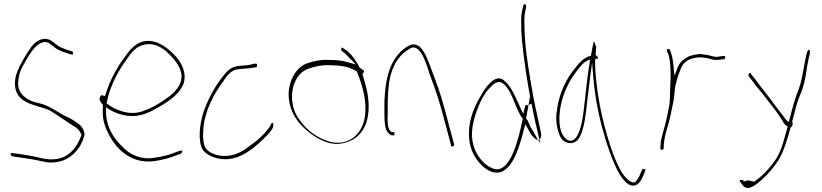

<svg xmlns="http://www.w3.org/2000/svg" viewBox="-20 -761 4034 942"><path d="M34 -10C29 -6 35 3 38 5L53 8C79 11 103 16 127 19C157 23 188 32 217 36C287 40 336 10 369 -39C379 -55 393 -83 395 -103C391 -133 374 -149 350 -164V-165H349C340 -172 329 -178 314 -185C271 -204 232 -237 186 -251L147 -261C126 -267 101 -282 88 -298C77 -312 69 -326 69 -353V-355C73 -408 83 -421 113 -474C133 -508 150 -529 163 -539C181 -552 199 -561 220 -550V-549L243 -533V-532C259 -519 278 -510 306 -501L327 -494H328C332 -494 335 -493 337 -493C340 -504 337 -508 334 -509L311 -516H310C297 -521 287 -525 275 -530C256 -541 244 -554 227 -564C202 -576 181 -571 156 -554C143 -545 125 -521 103 -484C81 -447 68 -420 63 -404C56 -386 54 -370 53 -354C53 -248 156 -250 222 -220H223C259 -198 301 -168 340 -143C359 -134 370 -122 378 -103L380 -100C360 -41 322 9 258 19C210 27 167 9 129 3C105 0 79 -6 56 -8L40 -10C39 -10 37 -11 34 -10Z M470 -282C464 -270 475 -257 485 -247V-239C481 -181 490 -149 511 -107C554 -19 634 45 740 29C773 24 806 16 832 6L869 -8C871 -9 873 -12 874 -18C876 -20 876 -21 871 -22H863L826 -8C801 2 769 8 738 13C674 24 617 -1 581 -41C538 -81 500 -138 500 -217V-235L515 -225C544 -207 578 -195 616 -192C664 -188 709 -207 743 -227C795 -255 854 -291 879 -346C899 -400 872 -452 841 -486C813 -516 779 -544 742 -555C671 -576 626 -533 591 -479C555 -434 518 -364 498 -299L494 -289L484 -293C477 -296 474 -292 470 -283ZM503 -254 506 -268C521 -343 564 -419 601 -469C626 -507 652 -537 694 -543C752 -552 795 -514 828 -476C851 -450 885 -404 864 -352C850 -319 820 -293 792 -275C756 -249 720 -229 679 -215C617 -193 547 -219 503 -254ZM506 -268Z M975 -26C990 -3 1033 18 1076 20C1146 24 1204 -17 1252 -60C1277 -83 1308 -112 1319 -135C1323 -149 1321 -156 1319 -157H1318C1316 -160 1310 -155 1308 -148C1294 -122 1268 -96 1242 -73C1224 -58 1204 -45 1186 -31C1149 -4 1084 20 1021 -9C995 -22 981 -35 978 -74C975 -90 976 -110 978 -132C986 -222 1032 -304 1074 -360C1093 -390 1111 -412 1139 -420H1140C1149 -421 1158 -422 1165 -423C1181 -425 1203 -425 1216 -428C1230 -430 1239 -431 1240 -432V-433C1244 -450 1239 -450 1225 -448H1224C1213 -445 1209 -443 1192 -441C1171 -439 1155 -439 1137 -435C1107 -429 1086 -404 1062 -371C1031 -331 996 -264 978 -210C960 -155 949 -69 975 -26Z M1405 -355C1383 -284 1405 -216 1438 -171C1464 -135 1507 -100 1543 -81C1574 -63 1619 -48 1661 -58C1731 -72 1777 -122 1786 -200C1795 -258 1781 -322 1767 -368L1758 -398C1762 -402 1770 -411 1763 -416L1743 -431C1739 -438 1737 -447 1731 -453C1717 -478 1692 -508 1673 -518L1662 -526C1660 -529 1657 -528 1655 -524C1650 -513 1659 -510 1664 -506C1674 -500 1687 -484 1699 -472L1726 -445L1689 -455C1659 -464 1631 -467 1597 -467C1557 -469 1522 -463 1486 -450C1448 -437 1418 -398 1405 -355ZM1423 -223C1395 -306 1425 -400 1493 -424C1524 -435 1560 -443 1596 -441C1645 -441 1692 -436 1731 -410L1736 -397C1757 -342 1780 -271 1771 -193C1759 -102 1692 -46 1604 -64C1546 -79 1488 -117 1451 -171C1440 -186 1429 -204 1423 -223ZM1596 -441Z M1866 -200C1866 -159 1870 -122 1885 -109C1891 -101 1899 -97 1903 -97H1910C1914 -97 1916 -100 1916 -105C1916 -110 1914 -113 1910 -113H1903C1878 -123 1882 -170 1882 -200C1882 -246 1882 -285 1886 -329C1892 -414 1927 -482 1978 -514C1994 -526 2012 -537 2033 -517C2043 -508 2052 -493 2061 -473C2071 -450 2080 -424 2089 -394C2122 -308 2138 -256 2167 -146L2193 -48C2195 -35 2210 -45 2208 -53L2182 -149C2153 -261 2139 -311 2105 -398C2086 -450 2067 -506 2041 -530C2016 -551 1998 -545 1971 -528C1898 -477 1871 -389 1866 -263Z M2282 -133C2275 -63 2294 -10 2324 28C2351 63 2392 96 2438 83C2498 60 2528 -36 2551 -129L2558 -151L2570 -129C2581 -106 2602 -75 2619 -75L2597 -115C2592 -123 2586 -132 2581 -141V-143C2575 -156 2570 -171 2561 -180L2573 -245C2571 -244 2570 -243 2570 -243C2569 -245 2568 -245 2565 -246C2558 -247 2558 -245 2554 -230L2547 -203L2535 -228C2512 -279 2490 -334 2458 -362C2419 -402 2375 -352 2345 -302C2317 -255 2289 -201 2282 -133ZM2302 -51C2287 -107 2301 -166 2317 -211C2333 -257 2356 -306 2389 -336C2406 -354 2429 -369 2451 -349C2472 -332 2492 -293 2502 -263L2522 -217C2529 -203 2536 -188 2545 -179C2530 -106 2509 -23 2479 25C2457 57 2432 84 2388 61C2349 42 2314 -3 2302 -51ZM2537 -644C2537 -621 2538 -594 2541 -562C2551 -462 2567 -358 2585 -263L2591 -236C2599 -197 2606 -160 2615 -126L2626 -77C2634 -81 2637 -93 2634 -111C2617 -187 2598 -271 2584 -358C2569 -447 2553 -545 2553 -644C2552 -667 2553 -686 2556 -701L2561 -724C2562 -734 2561 -738 2556 -740C2551 -743 2547 -737 2546 -727C2539 -701 2536 -680 2537 -644ZM2573 -245C2578 -248 2587 -253 2587 -253C2586 -256 2586 -259 2585 -263L2580 -287ZM2619 -75 2632 -59 2626 -77C2624 -76 2622 -75 2620 -75Z M2709 -176C2711 -136 2722 -95 2739 -75C2760 -56 2790 -51 2813 -73C2837 -100 2848 -155 2855 -212C2862 -267 2868 -325 2875 -381L2885 -453L2891 -380C2898 -297 2912 -220 2932 -143C2954 -60 2987 39 3021 96C3040 125 3057 142 3072 147C3107 159 3125 129 3139 94L3147 72C3149 70 3146 69 3141 68C3135 72 3134 69 3133 63V66L3123 88C3118 102 3112 114 3104 123C3097 135 3088 137 3077 131C3063 126 3048 110 3032 87C3017 62 3001 29 2986 -12C2947 -121 2912 -262 2902 -402C2900 -421 2900 -438 2900 -453V-471L2906 -473C2911 -473 2913 -472 2913 -471V-473C2913 -482 2911 -487 2902 -490C2903 -507 2904 -518 2905 -531C2901 -545 2896 -555 2894 -558C2894 -557 2892 -553 2891 -549C2889 -539 2881 -503 2879 -486L2878 -488C2875 -484 2875 -485 2869 -485C2840 -473 2823 -455 2798 -422C2761 -378 2727 -310 2715 -238C2711 -214 2708 -194 2709 -176ZM2730 -236C2742 -305 2775 -369 2810 -413C2827 -434 2840 -454 2862 -464L2875 -469L2872 -445C2859 -375 2853 -290 2843 -214C2839 -180 2823 -61 2773 -71C2765 -73 2758 -78 2751 -86C2720 -117 2721 -186 2730 -236Z M3220 -35C3220 -28 3223 -26 3226 -26C3233 -26 3235 -27 3236 -34L3237 -53C3241 -104 3261 -151 3271 -199C3276 -232 3286 -263 3288 -292C3290 -314 3292 -339 3298 -358L3306 -386L3317 -416C3328 -449 3350 -468 3377 -474L3389 -477C3405 -481 3424 -480 3443 -477C3464 -474 3479 -465 3495 -467H3496C3504 -467 3518 -469 3523 -470H3532C3539 -472 3542 -489 3531 -486H3524C3515 -484 3505 -484 3497 -482H3495C3489 -482 3485 -483 3481 -484L3464 -488C3457 -490 3452 -491 3445 -492L3424 -495C3407 -498 3389 -492 3373 -489L3358 -484L3342 -474C3323 -463 3314 -451 3304 -428L3289 -390L3285 -431C3282 -466 3277 -495 3266 -517C3262 -527 3248 -518 3252 -511V-510C3254 -503 3259 -498 3262 -485C3269 -457 3270 -423 3270 -389C3270 -375 3270 -364 3269 -351C3269 -332 3267 -317 3267 -302V-284C3267 -275 3266 -266 3265 -258V-251C3258 -217 3252 -181 3243 -148C3235 -116 3223 -83 3221 -54ZM3271 -189Z M3611 131 3618 140C3628 156 3640 166 3662 159C3677 153 3699 138 3711 126H3712C3746 95 3773 65 3798 27C3824 -14 3843 -77 3860 -139L3861 -137C3867 -141 3869 -146 3869 -155C3869 -156 3868 -162 3867 -164V-167C3872 -184 3876 -199 3880 -216C3889 -252 3900 -284 3913 -313C3926 -348 3933 -385 3939 -429V-430L3948 -476C3950 -485 3960 -514 3948 -517C3945 -520 3939 -503 3939 -503L3933 -479C3922 -426 3916 -370 3898 -322C3881 -282 3867 -228 3854 -177L3849 -161L3837 -173C3831 -180 3825 -188 3819 -197C3813 -205 3805 -214 3797 -225L3773 -257C3744 -297 3711 -336 3681 -378L3666 -396C3661 -414 3648 -396 3654 -386L3669 -367C3691 -336 3712 -314 3736 -282L3764 -246C3779 -228 3795 -205 3808 -186C3823 -163 3826 -150 3846 -139L3844 -137C3832 -99 3825 -65 3812 -31C3795 14 3772 43 3747 71C3729 91 3706 114 3679 131C3673 129 3646 118 3631 130L3625 122H3612C3609 124 3608 128 3611 131Z"/></svg>

Font: Stray Cat
Style: ExLtCn
Weight: 200
Version: Version 1.0